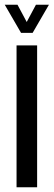

<svg xmlns="http://www.w3.org/2000/svg" viewBox="-20 -792 227 812"><path d="M50 0V-600H137V0ZM0 -772H54L93 -699L132 -772H187L118 -653H69Z"/></svg>

Font: Big Shoulders Display SemiBold
Style: Regular
Weight: 600
Designer: Patric King
Foundry: XO Type Co
Version: Version 1.000; ttfautohint (v1.8.2)